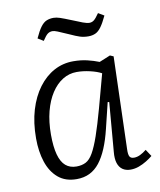

<svg xmlns="http://www.w3.org/2000/svg" viewBox="-83 -796 730 877"><g transform="rotate(-10 281.5 -358.0)"><path d="M452 -81Q451 -56 456.5 -46.5Q462 -37 477 -37Q491 -37 505.5 -44Q520 -51 535 -63L556 -31Q544 -21 527 -10.5Q510 0 491 7Q472 14 452 14Q430 14 415 3.5Q400 -7 393.5 -27.5Q387 -48 390 -79L409 -307L402 -308L373 -189Q361 -139 345 -101Q329 -63 309 -37.5Q289 -12 262.5 1Q236 14 202 14Q150 14 116.5 -14.5Q83 -43 67 -91.5Q51 -140 51 -201Q51 -274 68.5 -332.5Q86 -391 117.5 -433Q149 -475 190 -497Q231 -519 279 -519Q314 -519 343.5 -512Q373 -505 398 -495L449 -516L465 -509ZM211 -43Q236 -43 254.5 -52.5Q273 -62 288.5 -89Q304 -116 320.5 -163.5Q337 -211 358 -287L400 -442Q380 -453 348 -460.5Q316 -468 286 -468Q251 -468 221 -449.5Q191 -431 168.5 -396.5Q146 -362 133.5 -314Q121 -266 121 -206Q121 -150 131 -113.5Q141 -77 161 -60Q181 -43 211 -43ZM368 -619Q347 -619 329.5 -624.5Q312 -630 284 -643Q248 -659 233 -665Q218 -671 210 -671Q197 -671 187.5 -664Q178 -657 163 -634L137 -650Q152 -683 165 -700.5Q178 -718 192.5 -724Q207 -730 225 -730Q238 -730 254.5 -724.5Q271 -719 308 -704Q334 -693 353 -686Q372 -679 383 -679Q395 -679 404.5 -686.5Q414 -694 429 -716L456 -700Q441 -668 428 -650Q415 -632 400.5 -625.5Q386 -619 368 -619Z"/></g></svg>

Font: Literata Light
Style: Italic
Weight: 300
Italic angle: -2°
Designer: Latin by Veronika Burian and Jose Scaglione. Greek by Irene Vlachou. Cyrillic by Vera Evstafieva
Foundry: TypeTogether
Version: Version 3.103;gftools[0.9.29]